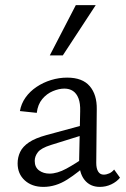

<svg xmlns="http://www.w3.org/2000/svg" viewBox="-20 -726 494 752"><path d="M371 6Q333 6 311 -21.5Q289 -49 290 -101L294 -290Q295 -321 287.5 -340.5Q280 -360 266 -369.5Q252 -379 232 -379Q211 -379 187 -369Q163 -359 145.5 -338Q128 -317 124 -284L58 -291Q63 -320 80 -344Q97 -368 123 -385.5Q149 -403 180 -412.5Q211 -422 243 -422Q303 -422 331.5 -388.5Q360 -355 359 -298L357 -88Q357 -66 364.5 -54Q372 -42 386 -42Q397 -42 408 -47Q419 -52 427 -62L450 -30Q437 -14 416 -4Q395 6 371 6ZM150 6Q105 6 77 -19.5Q49 -45 49 -86Q49 -110 59 -131Q69 -152 93.5 -168.5Q118 -185 162 -197L328 -242L333 -206L179 -158Q141 -146 128.5 -130Q116 -114 116 -96Q116 -71 133 -58.5Q150 -46 174 -46Q204 -46 240 -65.5Q276 -85 320 -116L331 -92Q288 -51 243 -22.5Q198 6 150 6ZM175 -509 277 -706H355L226 -509Z"/></svg>

Font: Ysabeau Office
Style: Regular
Weight: 400
Designer: Christian Thalmann (Catharsis Fonts)
Version: Version 2.001;gftools[0.9.30]; featfreeze: tnum,lnum,ss02